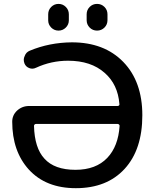

<svg xmlns="http://www.w3.org/2000/svg" viewBox="-20 -982 788 990"><path d="M596.7 -333Q596.7 -336.9 593.8 -339.8Q590.8 -342.8 586.9 -342.8H165Q161.1 -342.8 158.2 -339.8Q155.3 -336.9 155.3 -333Q158.2 -218.8 209 -164.1Q260.7 -106.4 369.1 -106.4Q474.6 -106.4 533.2 -168Q589.8 -227.5 596.7 -333ZM331.1 -668.9Q244.1 -668.9 166 -632.8Q156.2 -627.9 146.5 -627.9Q138.7 -627.9 130.9 -630.9Q113.3 -637.7 106.4 -654.3Q102.5 -664.1 102.5 -673.8Q102.5 -683.6 107.4 -693.4Q114.3 -712.9 133.8 -720.7Q234.4 -762.7 350.6 -763.7Q517.6 -763.7 615.7 -662.6Q713.9 -561.5 713.9 -387.7Q713.9 -210.9 622.6 -111.3Q531.2 -11.7 371.1 -11.7Q216.8 -11.7 128.9 -107.4Q43 -202.1 43 -354.5Q43 -387.7 67.4 -411.1Q93.8 -435.5 129.9 -435.5H586.9Q590.8 -435.5 593.8 -438.5Q596.7 -441.4 595.7 -445.3Q587.9 -546.9 519.5 -606.4Q449.2 -668.9 331.1 -668.9ZM228.5 -877V-908.2Q228.5 -930.7 244.1 -946.3Q259.8 -961.9 281.7 -961.9Q303.7 -961.9 319.3 -946.3Q335 -930.7 335 -908.2V-877Q335 -855.5 319.3 -839.8Q303.7 -824.2 281.7 -824.2Q259.8 -824.2 244.1 -839.8Q228.5 -855.5 228.5 -877ZM426.8 -877.9V-908.2Q426.8 -930.7 442.4 -946.3Q458 -961.9 480.5 -961.9Q502.9 -961.9 518.6 -946.3Q534.2 -930.7 534.2 -908.2V-877.9Q534.2 -855.5 518.6 -839.8Q502.9 -824.2 480.5 -824.2Q458 -824.2 442.4 -839.8Q426.8 -855.5 426.8 -877.9Z"/></svg>

Font: Gen Jyuu GothicX Medium
Style: Regular
Weight: 500
Designer: Ryoko NISHIZUKA (kana &amp; ideographs); Paul D. Hunt (Latin, Greek &amp; Cyrillic); Wenlong ZHANG (bopomofo); Sandoll C
Version: Version 1.058.20140828